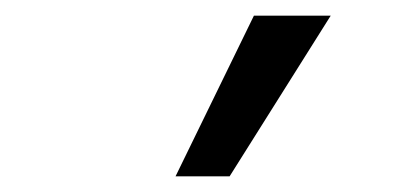

<svg xmlns="http://www.w3.org/2000/svg" viewBox="-20 -791 520 245"><path d="M204 -566 304 -771H402L273 -566Z"/></svg>

Font: Nunitoga
Style: Medium
Weight: 500
Designer: Vernon Adams
Foundry: Vernon Adams
Version: Version 1.0